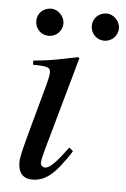

<svg xmlns="http://www.w3.org/2000/svg" viewBox="-48 -642 453 689"><g transform="rotate(5 178.5 -297.5)"><path d="M357 -557C357 -582 334 -606 309 -606C281 -606 259 -585 259 -558C259 -530 280 -508 308 -508C335 -508 357 -530 357 -557ZM157 -557C157 -582 134 -606 109 -606C81 -606 59 -585 59 -558C59 -530 80 -508 108 -508C135 -508 157 -530 157 -557ZM217 -115C174 -58 153 -36 136 -36C128 -36 120 -43 120 -51C120 -61 124 -77 129 -96L225 -438L220 -441C129 -422 100 -418 61 -415V-400C115 -399 124 -396 124 -376C124 -368 120 -350 115 -331L67 -156C51 -96 43 -66 43 -46C43 -8 63 11 93 11C144 11 178 -21 231 -103Z"/></g></svg>

Font: XITS
Style: Italic
Weight: 400
Italic angle: -16.33°
Designer: MicroPress Inc., with final additions and corrections provided by Coen Hoffman, Elsevier (retired)
Version: Version 1.107